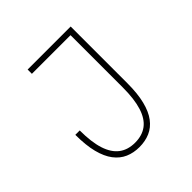

<svg xmlns="http://www.w3.org/2000/svg" viewBox="-184 -854 1019 1019"><g transform="rotate(-45 325.0 -344.5)"><path d="M297 11Q253.5 11 217.8 -4.5Q182 -20 156 -54Q130 -88 116 -142.8Q102 -197.5 102 -276H135Q135 -188.5 153.2 -132.2Q171.5 -76 207.5 -49Q243.5 -22 297 -22Q351 -22 386.8 -49Q422.5 -76 440.2 -132.2Q458 -188.5 458 -276V-668H168V-700H491V-274Q491 -196.5 477.2 -142Q463.5 -87.5 438 -53.8Q412.5 -20 376.8 -4.5Q341 11 297 11Z"/></g></svg>

Font: Trispace Thin
Style: Regular
Weight: 100
Designer: Tyler Finck
Foundry: Etcetera Type Company
Version: Version 1.210